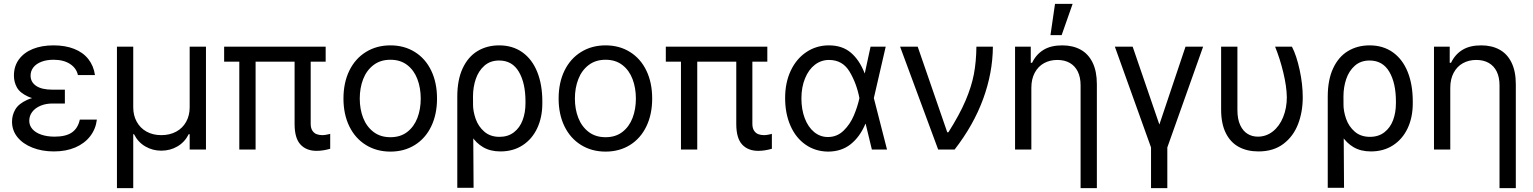

<svg xmlns="http://www.w3.org/2000/svg" viewBox="-20 -771 7903 990"><path d="M314.5 -276.4V-237.3H251Q215.8 -237.3 188.5 -225.6Q161.1 -213.9 146 -193.8Q130.9 -173.8 130.9 -148.4Q130.9 -124 147 -105.5Q163.1 -86.9 192.9 -76.7Q222.7 -66.4 261.7 -66.4Q319.3 -66.4 350.6 -87.9Q381.8 -109.4 391.6 -154.3H479.5Q473.6 -105.5 444.8 -68.4Q416 -31.2 368.2 -10.7Q320.3 9.8 257.8 9.8Q196.3 9.8 147 -9.8Q97.7 -29.3 69.8 -64Q42 -98.6 42 -143.6Q42 -177.7 59.1 -207Q76.2 -236.3 120.6 -256.3Q165 -276.4 242.2 -276.4ZM51.8 -380.9Q51.8 -429.7 77.6 -464.8Q103.5 -500 149.4 -518.6Q195.3 -537.1 255.9 -537.1Q316.4 -537.1 362.3 -519Q408.2 -501 435.5 -466.3Q462.9 -431.6 469.7 -383.8H381.8Q374 -419.9 340.8 -441.4Q307.6 -462.9 255.9 -462.9Q220.7 -462.9 193.8 -452.6Q167 -442.4 152.3 -423.8Q137.7 -405.3 137.7 -380.9Q137.7 -347.7 166.5 -328.1Q195.3 -308.6 251 -308.6H314.5V-253.9H242.2Q167 -253.9 125 -272.9Q83 -292 67.4 -319.8Q51.8 -347.7 51.8 -380.9Z M583 -530.3H667V-217.8Q667 -175.8 685.1 -143.1Q703.1 -110.4 735.8 -92.3Q768.6 -74.2 811.5 -74.2Q855.5 -74.2 888.7 -92.3Q921.9 -110.4 939.9 -143.1Q958 -175.8 958 -217.8V-530.3H1042V0H958V-79.1H953.1Q932.6 -38.1 895 -16.1Q857.4 5.9 811.5 5.9Q766.6 5.9 729 -16.1Q691.4 -38.1 670.9 -79.1H667V199.2H583Z M1659.2 -453.1H1135.7V-530.3H1659.2ZM1297.9 0H1213.9V-530.3H1297.9ZM1582 -530.3V-132.8Q1582 -110.4 1590.8 -97.2Q1599.6 -84 1612.8 -79.1Q1626 -74.2 1641.6 -74.2Q1651.4 -74.2 1662.1 -76.2Q1672.9 -78.1 1680.7 -80.1Q1680.7 -81.1 1681.6 -81.1Q1682.6 -81.1 1682.6 -81.1V-3.9Q1645.5 6.8 1612.3 6.8Q1559.6 6.8 1529.3 -25.9Q1499 -58.6 1499 -131.8V-530.3Z M1751 -262.7Q1751 -344.7 1781.2 -406.7Q1811.5 -468.8 1866.7 -502.9Q1921.9 -537.1 1993.2 -537.1Q2064.5 -537.1 2119.1 -502.9Q2173.8 -468.8 2203.6 -406.7Q2233.4 -344.7 2233.4 -262.7Q2233.4 -181.6 2203.6 -119.6Q2173.8 -57.6 2119.1 -23.4Q2064.5 10.7 1993.2 10.7Q1921.9 10.7 1866.7 -23.4Q1811.5 -57.6 1781.2 -119.6Q1751 -181.6 1751 -262.7ZM2149.4 -262.7Q2149.4 -317.4 2132.3 -362.8Q2115.2 -408.2 2080.1 -435.5Q2044.9 -462.9 1993.2 -462.9Q1941.4 -462.9 1905.8 -435.5Q1870.1 -408.2 1852.5 -362.8Q1835 -317.4 1835 -262.7Q1835 -208 1852.5 -163.1Q1870.1 -118.2 1905.8 -90.8Q1941.4 -63.5 1993.2 -63.5Q2044.9 -63.5 2080.1 -90.8Q2115.2 -118.2 2132.3 -163.1Q2149.4 -208 2149.4 -262.7Z M2553.7 -537.1Q2623 -537.1 2673.3 -501.5Q2723.6 -465.8 2750 -400.4Q2776.4 -335 2776.4 -248V-238.3Q2776.4 -166 2750 -109.9Q2723.6 -53.7 2674.8 -22Q2626 9.8 2560.5 9.8Q2508.8 9.8 2471.7 -11.7Q2434.6 -33.2 2410.2 -71.8Q2385.7 -110.4 2365.2 -168.9L2418.9 -234.4Q2418.9 -197.3 2432.6 -158.2Q2446.3 -119.1 2477.1 -92.3Q2507.8 -65.4 2555.7 -65.4Q2599.6 -65.4 2629.9 -88.9Q2660.2 -112.3 2674.8 -151.4Q2689.5 -190.4 2689.5 -238.3V-248Q2689.5 -342.8 2655.3 -400.9Q2621.1 -459 2553.7 -459Q2507.8 -459 2477.5 -432.1Q2447.3 -405.3 2433.1 -363.3Q2418.9 -321.3 2418.9 -273.4L2421.9 197.3H2337.9V-272.5Q2337.9 -359.4 2365.7 -418.9Q2393.6 -478.5 2442.4 -507.8Q2491.2 -537.1 2553.7 -537.1Z M2860.4 -262.7Q2860.4 -344.7 2890.6 -406.7Q2920.9 -468.8 2976.1 -502.9Q3031.2 -537.1 3102.5 -537.1Q3173.8 -537.1 3228.5 -502.9Q3283.2 -468.8 3313 -406.7Q3342.8 -344.7 3342.8 -262.7Q3342.8 -181.6 3313 -119.6Q3283.2 -57.6 3228.5 -23.4Q3173.8 10.7 3102.5 10.7Q3031.2 10.7 2976.1 -23.4Q2920.9 -57.6 2890.6 -119.6Q2860.4 -181.6 2860.4 -262.7ZM3258.8 -262.7Q3258.8 -317.4 3241.7 -362.8Q3224.6 -408.2 3189.5 -435.5Q3154.3 -462.9 3102.5 -462.9Q3050.8 -462.9 3015.1 -435.5Q2979.5 -408.2 2961.9 -362.8Q2944.3 -317.4 2944.3 -262.7Q2944.3 -208 2961.9 -163.1Q2979.5 -118.2 3015.1 -90.8Q3050.8 -63.5 3102.5 -63.5Q3154.3 -63.5 3189.5 -90.8Q3224.6 -118.2 3241.7 -163.1Q3258.8 -208 3258.8 -262.7Z M3936.5 -453.1H3413.1V-530.3H3936.5ZM3575.2 0H3491.2V-530.3H3575.2ZM3859.4 -530.3V-132.8Q3859.4 -110.4 3868.2 -97.2Q3877 -84 3890.1 -79.1Q3903.3 -74.2 3918.9 -74.2Q3928.7 -74.2 3939.5 -76.2Q3950.2 -78.1 3958 -80.1Q3958 -81.1 3959 -81.1Q3960 -81.1 3960 -81.1V-3.9Q3922.9 6.8 3889.6 6.8Q3836.9 6.8 3806.6 -25.9Q3776.4 -58.6 3776.4 -131.8V-530.3Z M4028.3 -265.6Q4028.3 -344.7 4057.1 -406.2Q4085.9 -467.8 4137.7 -502.4Q4189.5 -537.1 4253.9 -537.1Q4323.2 -537.1 4367.7 -499Q4412.1 -460.9 4438.5 -392.6H4470.7L4485.4 -266.6L4553.7 0H4475.6L4411.1 -266.6Q4396.5 -341.8 4360.4 -401.9Q4324.2 -461.9 4254.9 -461.9Q4213.9 -461.9 4181.6 -437Q4149.4 -412.1 4130.9 -366.7Q4112.3 -321.3 4112.3 -263.7Q4112.3 -207 4129.4 -161.6Q4146.5 -116.2 4177.7 -90.3Q4209 -64.5 4249 -64.5Q4295.9 -64.5 4329.6 -97.2Q4363.3 -129.9 4382.3 -174.8Q4401.4 -219.7 4411.1 -263.7L4468.8 -530.3H4546.9L4485.4 -263.7L4470.7 -132.8H4442.4Q4414.1 -65.4 4366.2 -27.3Q4318.4 10.7 4249 10.7Q4183.6 9.8 4133.3 -25.4Q4083 -60.5 4055.7 -123Q4028.3 -185.5 4028.3 -265.6Z M4621.1 -530.3H4711.9L4864.3 -88.9H4870.1Q4927.7 -179.7 4958.5 -252Q4989.3 -324.2 5001.5 -388.2Q5013.7 -452.1 5014.6 -530.3H5099.6Q5098.6 -395.5 5049.3 -260.7Q5000 -126 4902.3 0H4817.4Z M5297.9 0H5213.9V-530.3H5294.9V-447.3H5301.8Q5322.3 -490.2 5360.4 -513.7Q5398.4 -537.1 5457 -537.1Q5511.7 -537.1 5551.8 -515.1Q5591.8 -493.2 5613.8 -448.2Q5635.7 -403.3 5635.7 -336.9V199.2H5551.8V-331.1Q5551.8 -372.1 5537.6 -401.4Q5523.4 -430.7 5496.6 -446.3Q5469.7 -461.9 5431.6 -461.9Q5393.6 -461.9 5363.3 -445.3Q5333 -428.7 5315.4 -396Q5297.9 -363.3 5297.9 -318.4ZM5419.9 -751H5510.7L5454.1 -589.8H5396.5Z M5820.3 -530.3 5958 -128.9 6092.8 -530.3H6183.6L5999 -10.7V199.2H5915V-10.7L5728.5 -530.3Z M6360.4 -530.3V-204.1Q6360.4 -156.2 6375 -125.5Q6389.6 -94.7 6413.1 -80.6Q6436.5 -66.4 6465.8 -66.4Q6508.8 -66.4 6543 -93.3Q6577.1 -120.1 6596.2 -167Q6615.2 -213.9 6615.2 -269.5Q6614.3 -325.2 6597.2 -396.5Q6580.1 -467.8 6554.7 -530.3H6641.6Q6665 -485.4 6681.2 -411.1Q6697.3 -336.9 6697.3 -269.5Q6697.3 -193.4 6672.9 -130.4Q6648.4 -67.4 6597.2 -28.8Q6545.9 9.8 6468.8 9.8Q6410.2 9.8 6367.2 -13.7Q6324.2 -37.1 6300.3 -85.4Q6276.4 -133.8 6276.4 -206.1V-530.3Z M7042 -537.1Q7111.3 -537.1 7161.6 -501.5Q7211.9 -465.8 7238.3 -400.4Q7264.6 -335 7264.6 -248V-238.3Q7264.6 -166 7238.3 -109.9Q7211.9 -53.7 7163.1 -22Q7114.3 9.8 7048.8 9.8Q6997.1 9.8 6960 -11.7Q6922.9 -33.2 6898.4 -71.8Q6874 -110.4 6853.5 -168.9L6907.2 -234.4Q6907.2 -197.3 6920.9 -158.2Q6934.6 -119.1 6965.3 -92.3Q6996.1 -65.4 7043.9 -65.4Q7087.9 -65.4 7118.2 -88.9Q7148.4 -112.3 7163.1 -151.4Q7177.7 -190.4 7177.7 -238.3V-248Q7177.7 -342.8 7143.6 -400.9Q7109.4 -459 7042 -459Q6996.1 -459 6965.8 -432.1Q6935.5 -405.3 6921.4 -363.3Q6907.2 -321.3 6907.2 -273.4L6910.2 197.3H6826.2V-272.5Q6826.2 -359.4 6854 -418.9Q6881.8 -478.5 6930.7 -507.8Q6979.5 -537.1 7042 -537.1Z M7458 0H7374V-530.3H7455.1V-447.3H7461.9Q7482.4 -490.2 7520.5 -513.7Q7558.6 -537.1 7617.2 -537.1Q7671.9 -537.1 7711.9 -515.1Q7752 -493.2 7773.9 -448.2Q7795.9 -403.3 7795.9 -336.9V199.2H7711.9V-331.1Q7711.9 -372.1 7697.8 -401.4Q7683.6 -430.7 7656.7 -446.3Q7629.9 -461.9 7591.8 -461.9Q7553.7 -461.9 7523.4 -445.3Q7493.2 -428.7 7475.6 -396Q7458 -363.3 7458 -318.4Z"/></svg>

Font: WEMIX Pretendard Variable
Style: Regular
Weight: 400
Designer: Base glyphs from Inter by Rasmus Andersson; Hangeul glyphs from Noto Sans CJK(Source Han Sans) by Jang Soo-young and Kan
Foundry: Kil Hyung-jin
Version: Version 1.000;Glyphs 3.2 (3208)